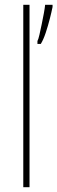

<svg xmlns="http://www.w3.org/2000/svg" viewBox="-20 -873 239 800"><path d="M103 -93H77V-853H103ZM199 -844Q195 -824 187.5 -794.5Q180 -765 170.5 -736.5Q161 -708 150 -690H136V-702Q140 -709 144.5 -729Q149 -749 154 -773Q159 -797 163 -819Q167 -841 168 -853H199Z"/></svg>

Font: Noto Sans Telugu UI Condensed Thin
Style: Regular
Weight: 100
Width: 3
Designer: Jelle Bosma - Monotype Design Team
Foundry: Monotype Imaging Inc.
Version: Version 2.005; ttfautohint (v1.8.4.7-5d5b)